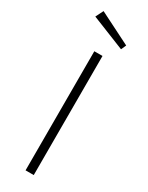

<svg xmlns="http://www.w3.org/2000/svg" viewBox="-229 -918 735 955"><g transform="rotate(30 138.5 -440.0)"><path d="M55 -880 33 -836 225 -759 238 -788ZM162 -684H115V0H162Z"/></g></svg>

Font: Fira Sans ExtraLight
Style: Regular
Weight: 200
Designer: bBox Type GmbH & Carrois Corporate GbR & Edenspiekermann AG
Foundry: bBox Type GmbH & Carrois Corporate GbR & Edenspiekermann AG
Version: Version 4.300;PS 004.300;hotconv 1.0.88;makeotf.lib2.5.64775